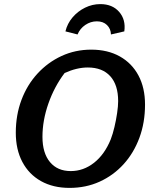

<svg xmlns="http://www.w3.org/2000/svg" viewBox="-20 -905 751 936"><path d="M319 11Q239 11 180 -22Q121 -55 89 -115.5Q57 -176 57 -258Q57 -344 84.5 -417.5Q112 -491 162.5 -546Q213 -601 280 -632Q347 -663 425 -663Q505 -663 564 -630Q623 -597 655 -537Q687 -477 687 -395Q687 -307 659.5 -233Q632 -159 582.5 -104.5Q533 -50 466 -19.5Q399 11 319 11ZM325 -71Q387 -71 438.5 -111.5Q490 -152 520 -226Q530 -252 538 -286Q546 -320 551 -354Q556 -388 556 -412Q556 -491 517.5 -533.5Q479 -576 408 -576Q354 -576 295 -549Q245 -483 216 -400.5Q187 -318 187 -238Q187 -159 223.5 -115Q260 -71 325 -71ZM469 -885Q528 -885 561 -847Q594 -809 586 -752L521 -737Q520 -765 501.5 -783Q483 -801 452 -801Q422 -801 396 -783.5Q370 -766 358 -737L299 -752Q308 -790 333.5 -820Q359 -850 394.5 -867.5Q430 -885 469 -885Z"/></svg>

Font: Piazzolla SC SemiBold
Style: Italic
Weight: 600
Italic angle: -11.3°
Designer: Juan Pablo del Peral
Foundry: Huerta Tipografica
Version: Version 1.330